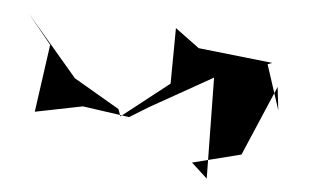

<svg xmlns="http://www.w3.org/2000/svg" viewBox="-20 -433 475 287"><path d="M55 -366 32 -266 104 -274 173 -258 203 -273 300 -317 289 -166 267 -190 341 -202 395 -303 396 -268 380 -337 387 -339 277 -361 243 -391 235 -308 160 -259 157 -270 92 -316 23 -413Z"/></svg>

Font: Hussar Lance
Style: ExBd
Weight: 700
Foundry: Cannot Into Space Fonts, PlusOne Fonts
Version: Version 2.270